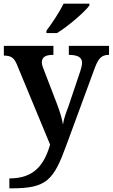

<svg xmlns="http://www.w3.org/2000/svg" viewBox="-20 -786 614 1046"><path d="M233 -619V-606H291C350 -642 442 -721 467 -756V-766H326C305 -721 262 -657 233 -619ZM31 186V240H45C235 240 273 195 343 1L495 -412C516 -469 533 -486 571 -487H574V-536H355V-487H359C403 -486 427 -474 427 -444C427 -432 422 -411 417 -397L351 -201C343 -181 327 -139 323 -107C319 -136 307 -177 288 -226L218 -408C213 -419 208 -435 208 -446C208 -476 230 -487 268 -487H271V-536H1V-483H5C37 -482 55 -474 71 -437L253 2C221 110 168 186 31 186Z"/></svg>

Font: Noto Serif Oriya SemiBold
Style: Regular
Weight: 600
Designer: David Williams
Foundry: Google LLC, David Williams
Version: Version 1.051